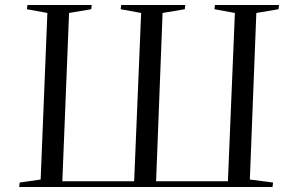

<svg xmlns="http://www.w3.org/2000/svg" viewBox="-20 -750 1159 770"><path d="M57 0 59 -18 143 -30 170 -698 88 -713 90 -730H348L346 -713L257 -698L230 -23H518L546 -698L464 -713L466 -730H723L721 -713L632 -698L606 -23H894L922 -698L840 -713L842 -730H1099L1097 -713L1008 -698L982 -30L1075 -18L1073 0Z"/></svg>

Font: Literata 72pt
Style: Italic
Weight: 400
Italic angle: -2°
Designer: Latin by Veronika Burian and Jose Scaglione. Greek by Irene Vlachou. Cyrillic by Vera Evstafieva
Foundry: TypeTogether
Version: Version 3.002